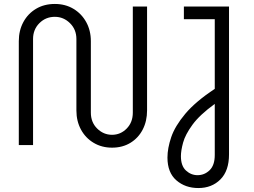

<svg xmlns="http://www.w3.org/2000/svg" viewBox="-20 -733 1281 970"><path d="M546 13Q494 13 453 -11.5Q412 -36 389 -78.5Q366 -121 366 -175V-536Q366 -584 333.5 -616Q301 -648 257 -648Q211 -648 179 -616Q147 -584 147 -536V0H75V-525Q75 -579 98 -621.5Q121 -664 162 -688.5Q203 -713 257 -713Q310 -713 351 -688.5Q392 -664 415.5 -621.5Q439 -579 439 -525V-164Q439 -115 471 -83.5Q503 -52 546 -52Q589 -52 620 -83.5Q651 -115 651 -164V-700H723V-175Q723 -121 701 -78.5Q679 -36 639 -11.5Q599 13 546 13ZM982 217Q916 217 871 178Q826 139 826 63Q826 16 845 -40Q864 -96 916 -158Q968 -220 1065 -284V-636H909V-700H1137V47Q1137 130 1093.5 173.5Q1050 217 982 217ZM978 152Q1013 152 1039 127Q1065 102 1065 50V-208Q989 -153 952.5 -103Q916 -53 905 -12.5Q894 28 894 56Q894 105 919.5 128.5Q945 152 978 152Z"/></svg>

Font: MuseoModerno Light
Style: Regular
Weight: 300
Designer: Pablo Cosgaya, Héctor Gatti, Marcela Romero, and the Authors of The MuseoModerno Project.
Foundry: Omnibus-Type Team
Version: Version 1.001